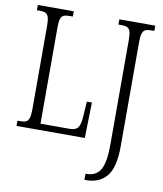

<svg xmlns="http://www.w3.org/2000/svg" viewBox="-100 -795 950 1116"><g transform="rotate(10 374.5 -237.0)"><path d="M475 204H480Q537 204 562.5 161.5Q588 119 588 13V-606Q588 -639 582.5 -655.5Q577 -672 565.5 -677.5Q554 -683 532 -683H513V-714H725V-683H706Q684 -683 672 -677Q660 -671 654.5 -654.5Q649 -638 649 -604V12Q649 137 606 188.5Q563 240 486 240H475ZM32 -31H50Q72 -31 83.5 -37Q95 -43 100.5 -59.5Q106 -76 106 -109V-604Q106 -638 100.5 -654.5Q95 -671 83.5 -677Q72 -683 49 -683H32V-714H244V-683H225Q202 -683 190 -677.5Q178 -672 172.5 -655.5Q167 -639 167 -606V-37H339Q374 -37 387.5 -55Q401 -73 404 -117L410 -210H440L435 0H32Z"/></g></svg>

Font: Noto Serif CondLight
Style: Regular
Weight: 300
Width: 3
Designer: Monotype Design Team
Foundry: Monotype Imaging Inc.
Version: Version 1.001